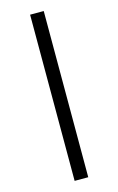

<svg xmlns="http://www.w3.org/2000/svg" viewBox="-147 -769 686 1116"><g transform="rotate(-15 196.0 -211.0)"><path d="M156 289V-711H238V289Z"/></g></svg>

Font: EauTestInfant Semibold
Style: Italic
Weight: 600
Italic angle: -12°
Designer: Christian Thalmann (Catharsis Fonts)
Version: Version 0.001;PS 000.001;hotconv 1.0.88;makeotf.lib2.5.64775